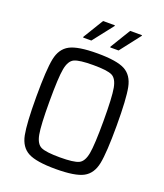

<svg xmlns="http://www.w3.org/2000/svg" viewBox="-159 -986 939 1099"><g transform="rotate(20 310.5 -436.5)"><path d="M66 0ZM66 -344Q66 -507 79.5 -575Q93 -643 143 -669.5Q193 -696 311 -696Q429 -696 478.5 -669.5Q528 -643 541.5 -575Q555 -507 555 -344Q555 -181 541.5 -113Q528 -45 478.5 -18.5Q429 8 311 8Q193 8 143 -18.5Q93 -45 79.5 -113Q66 -181 66 -344ZM475 -344Q475 -489 465 -543Q455 -597 425 -611Q395 -625 311 -625Q227 -625 196.5 -611Q166 -597 156 -543Q146 -489 146 -344Q146 -199 156 -145Q166 -91 196.5 -77Q227 -63 311 -63Q395 -63 425 -77Q455 -91 465 -145Q475 -199 475 -344ZM202 -753V-758L277 -881H349V-877L252 -753ZM367 -753V-758L442 -881H514V-877L418 -753Z"/></g></svg>

Font: Assailand
Style: Regular
Weight: 400
Designer: Hector Gatti with collaboration of the Omnibus-Type team
Foundry: Omnibus-Type
Version: Version 0.072;October 19, 2019;FontCreator 12.0.0.2547 64-bi